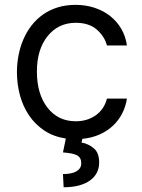

<svg xmlns="http://www.w3.org/2000/svg" viewBox="-20 -573 598 806"><path d="M51.1 -269.9Q51.1 -306.8 58.1 -342.2Q65 -377.5 78.7 -408.9Q92.3 -440.3 112.9 -466.6Q133.5 -492.9 160.7 -512.1Q187.9 -531.2 221.9 -541.9Q256 -552.6 296.9 -552.6Q339.8 -552.6 377 -540.3Q414.1 -528.1 442.5 -505.7Q470.9 -483.3 489.2 -451.9Q507.5 -420.5 512.8 -382.1H429Q419 -420.1 386.7 -448.5Q353.7 -477.3 298.3 -477.3Q225.1 -477.3 180 -421.5Q134.9 -365.8 134.9 -272.7Q134.9 -178.3 179.3 -121.1Q223.7 -63.9 298.3 -63.9Q322.8 -63.9 344.1 -70.5Q365.4 -77.1 382.5 -89.3Q399.5 -101.6 411.4 -119.1Q423.3 -136.7 429 -159.1H512.8Q507.8 -125.7 492.9 -96.6Q478 -67.5 454 -45.1Q430 -22.7 397.7 -8.3Q365.4 6 325.6 9.9L322.4 25.6Q336.3 27.7 349.1 33.7Q361.9 39.8 373.2 49Q396.3 67.8 396.3 109.4Q396.3 132.5 386.7 151.5Q377.1 170.5 358.5 184.1Q339.8 197.8 312 205.4Q284.1 213.1 247.2 213.1L244.3 157.7Q261 157.7 275 155.2Q289.1 152.7 299.2 147.2Q309.3 141.7 315.2 133.2Q321 124.6 321 112.2Q321 99.8 316.6 91.8Q312.1 83.8 302.9 78.8Q293.7 73.9 279.1 71.2Q264.6 68.5 244.3 66.8L256.4 8.5Q204.5 0.7 166 -25Q127.5 -50.8 101.9 -88.6Q76.3 -126.4 63.7 -173.3Q51.1 -220.2 51.1 -269.9Z"/></svg>

Font: Inter P
Style: Regular
Weight: 400
Designer: Rasmus Andersson
Foundry: rsms
Version: Version 3.018;git-588b23468